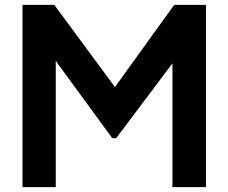

<svg xmlns="http://www.w3.org/2000/svg" viewBox="-20 -765 933 785"><path d="M72 -745H202L450 -409L692 -745H822V0H685V-506L455 -200H439L208 -516V0H72Z"/></svg>

Font: Evergrow Sans
Style: Bold
Weight: 700
Foundry: 10Web
Version: Version 1.000